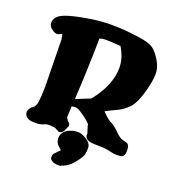

<svg xmlns="http://www.w3.org/2000/svg" viewBox="-150 -773 994 1088"><g transform="rotate(20 347.0 -228.5)"><path d="M319.8 196.3Q299.8 196.3 285.6 187.5Q271.5 178.7 271.5 168.5Q271.5 151.9 278.1 143.8Q284.7 135.7 294.7 126.2Q304.7 116.7 309.1 111.8Q304.2 107.4 294.4 98.6Q271.5 79.1 271.5 52.7Q271.5 5.4 329.1 -13.2Q343.8 -18.6 366.5 -18.6Q389.2 -18.6 419.4 1.2Q449.7 21 449.7 46.6Q449.7 72.3 446.8 83.7Q443.8 95.2 438.5 104Q394 178.7 339.8 192.9V196.3ZM336.9 -563.5Q311.5 -563.5 298.8 -557.6H297.9Q295.4 -372.1 284.7 -189H286.6L371.1 -222.7Q460.4 -333 460.9 -439.5V-440.4Q460.9 -499.5 424.3 -558.6Q366.2 -563.5 339.4 -563.5ZM261.2 17.6Q250.5 12.7 233.4 2.9H231.4L198.2 0Q181.6 0 170.4 5.9Q149.9 15.6 128.4 15.6H113.3Q56.2 15.6 52.7 -24.9V-28.3Q59.1 -53.2 75.9 -64.2Q92.8 -75.2 96.2 -100.1Q102.5 -142.6 102.5 -194.3L97.7 -478Q97.7 -478 97.7 -478.5Q97.7 -481 91.8 -510.7Q71.8 -499.5 60.5 -499.5Q60.5 -499.5 59.6 -500Q47.9 -500 29.1 -514.4Q10.3 -528.8 10.3 -548.3Q10.3 -589.8 67.4 -611.3Q103 -625 180.2 -639.2Q262.7 -654.3 329.8 -654.3Q397 -654.3 439.9 -649.2Q482.9 -644 491 -643.1Q499 -642.1 506.3 -640.9Q513.7 -639.6 520.5 -638.7Q560.1 -631.8 582.5 -620.8Q605 -609.9 627.9 -578.1Q666 -525.4 666 -479.2Q666 -433.1 646 -363.3Q624.5 -287.6 595.2 -258.3Q565.9 -229 536.1 -214.8Q506.3 -200.7 496.1 -195.8Q476.1 -186 465.8 -180.2Q500.5 -144.5 516.6 -136.7Q546.4 -122.1 574 -93.5Q601.6 -64.9 624.8 -60.8Q647.9 -56.6 652.6 -50.8Q657.2 -44.9 658.4 -41.7Q659.7 -38.6 660.6 -34.2Q662.1 -26.4 662.1 -8.8Q662.1 23.9 638.7 26.9Q626.5 28.8 615.2 28.8Q594.7 28.8 575.7 23.4Q545.9 14.6 481.4 14.6Q417 14.6 417 -22.5V-24.4L418 -27.8L404.8 -69.3V-72.3Q404.8 -87.9 334 -134.3Q316.9 -145.5 300.3 -145.5L281.7 -143.1L278.3 -75.7L289.1 -58.6Q304.2 -45.9 304.2 -38.6V-31.7L290 1.5Q288.6 2.9 287.8 3.9Q287.1 4.9 286.6 5.4Q280.8 14.2 272.9 16.6Z"/></g></svg>

Font: Drukaatie burti
Style: Heavy
Weight: 800
Version: Version 0.14